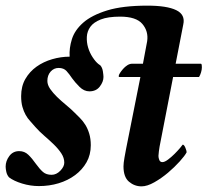

<svg xmlns="http://www.w3.org/2000/svg" viewBox="-21 -653 736 681"><path d="M629 -566 602 -427H691Q694 -427 694.5 -422.5Q695 -418 695 -414Q695 -406 692 -396Q689 -386 685 -380H593L545 -133Q544 -128 542.5 -116Q541 -104 541 -100Q541 -93 544 -85.5Q547 -78 555 -78Q563 -78 575 -87Q587 -96 598 -107Q609 -118 617.5 -128Q626 -138 627 -140Q632 -140 636.5 -129Q641 -118 641 -113Q635 -101 616.5 -80.5Q598 -60 575 -40.5Q552 -21 526.5 -6.5Q501 8 481 8Q456 8 436.5 -8.5Q417 -25 417 -63Q417 -74 420.5 -94Q424 -114 426 -124L477 -380H402Q400 -380 400 -383Q400 -387 404.5 -394Q409 -401 415.5 -408.5Q422 -416 430.5 -421.5Q439 -427 448 -427H486L501 -507Q506 -542 484 -568Q462 -594 405 -594Q362 -594 336.5 -584Q311 -574 299.5 -558Q288 -542 287 -522.5Q286 -503 291.5 -484.5Q297 -466 307.5 -450Q318 -434 328 -426Q330 -424 331.5 -423.5Q333 -423 335 -421Q342 -413 344 -399.5Q346 -386 346 -380Q346 -363 333 -346Q320 -329 296 -329Q277 -329 261 -345Q245 -361 235 -375Q225 -390 215 -401Q205 -412 187 -412Q170 -412 158.5 -399Q147 -386 147 -366Q147 -352 157 -337.5Q167 -323 181.5 -309Q196 -295 213 -281Q230 -267 244 -253Q253 -244 263 -234Q273 -224 281.5 -210.5Q290 -197 295.5 -179Q301 -161 301 -138Q301 -104 286 -77.5Q271 -51 245.5 -32Q220 -13 187 -3Q154 7 117 7Q87 7 57.5 -2Q28 -11 11 -24Q4 -32 1.5 -43Q-1 -54 -1 -62Q-1 -82 12 -99.5Q25 -117 47 -117Q66 -117 79.5 -104Q93 -91 107 -71Q120 -53 131.5 -43Q143 -33 162 -33Q179 -33 193 -47.5Q207 -62 207 -76Q207 -93 196.5 -109Q186 -125 170 -140.5Q154 -156 136 -171.5Q118 -187 104 -203Q95 -214 86 -223.5Q77 -233 70 -245.5Q63 -258 58.5 -274Q54 -290 54 -312Q54 -347 69 -373Q84 -399 108.5 -416.5Q133 -434 164 -443Q195 -452 226 -452Q224 -482 234 -514Q244 -546 274 -572.5Q304 -599 359 -616Q414 -633 502 -633Q571 -633 604 -617Q637 -601 629 -566Z"/></svg>

Font: Vermiglione
Style: Bold Italic
Weight: 700
Italic angle: -11°
Version: Version 1.000